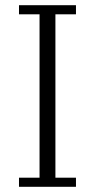

<svg xmlns="http://www.w3.org/2000/svg" viewBox="-20 -718 365 738"><path d="M53 -35H132V-663H53V-698H272V-663H193V-35H272V0H53Z"/></svg>

Font: IBM Plex Serif Light
Style: Regular
Weight: 300
Designer: Mike Abbink, Paul van der Laan, Pieter van Rosmalen
Foundry: Bold Monday
Version: Version 3.001